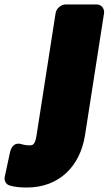

<svg xmlns="http://www.w3.org/2000/svg" viewBox="-130 -586 484 856"><path d="M4 62C-11 62 -23 60 -33 57C-73 45 -82 81 -85 91L-109 203C-112 219 -104 236 -87 241C-62 248 -40 250 -10 250C133 250 227 156 249 17L334 -528C336 -544 325 -566 302 -566H161C145 -566 122 -551 118 -528L33 17C27 58 16 62 4 62Z"/></svg>

Font: Asimov Print
Style: EIt
Weight: 500
Designer: Google
Version: Version 2.000980; 2014